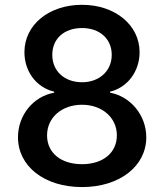

<svg xmlns="http://www.w3.org/2000/svg" viewBox="-20 -757 673 787"><path d="M316.4 9.8C470.2 9.8 579.6 -75.7 579.6 -194.3C579.6 -285.6 513.7 -362.3 431.2 -377V-381.3C502.9 -398.4 552.2 -464.8 552.2 -543C552.2 -654.3 451.7 -737.3 316.4 -737.3C179.7 -737.3 80.1 -654.8 80.1 -543C80.1 -464.8 128.4 -398.4 202.1 -381.3V-377C117.2 -362.3 53.7 -285.6 53.7 -194.3C53.7 -75.7 161.6 9.8 316.4 9.8ZM316.4 -84C228.5 -84 172.9 -131.3 172.9 -202.1C172.9 -275.4 233.4 -327.6 316.4 -327.6C397.9 -327.6 459 -275.4 459 -202.1C459 -131.3 402.8 -84 316.4 -84ZM316.4 -419.9C244.6 -419.9 194.3 -465.3 194.3 -532.2C194.3 -598.6 243.2 -642.1 316.4 -642.1C388.2 -642.1 438 -598.1 438 -532.2C438 -465.3 386.2 -419.9 316.4 -419.9Z"/></svg>

Font: Raveo Medium
Style: Regular
Weight: 500
Designer: Jakub Foglar, Rasmus Andersson (Inter)
Foundry: Jakubfoglar.com
Version: Version 1.100;Glyphs 3.2.3 (3260)